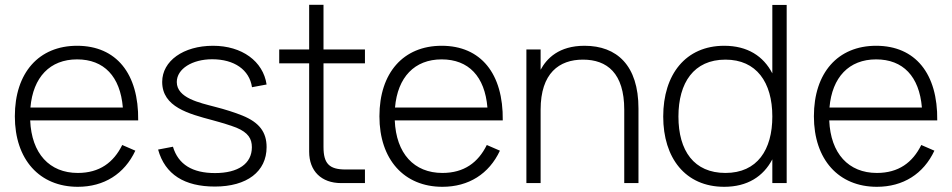

<svg xmlns="http://www.w3.org/2000/svg" viewBox="-20 -740 3848 776"><path d="M294.5 -41C180 -41 107.5 -119.5 102 -253.5H538.5C541 -442.5 450 -555 291.5 -555C137 -555 40 -446 40 -270C40 -95 140 15 294.5 15C400.5 15 483 -37 527 -131L474 -154C439 -83 382 -41 294.5 -41ZM103 -305.5C113.5 -428 182 -500 291.5 -500C400.5 -500 466 -431 476.5 -305.5Z M848.5 14C978 14 1057.5 -46.5 1057.5 -145.5C1057.5 -205.5 1028.5 -245 959.5 -273C930 -285 889.5 -298 848 -308.5C788 -324.5 694.5 -343.5 694.5 -408.5C694.5 -462 757.5 -500.5 837.5 -500.5C927 -500.5 988 -458 998.5 -387.5L1057.5 -398.5C1043.5 -492.5 958 -555 841 -555C721 -555 635.5 -493.5 635.5 -409C635.5 -307.5 743 -280 838 -254.5C879 -243.5 915 -232 935.5 -224C983.5 -204 998 -179 998 -145C998 -78.5 942.5 -40.5 849 -40.5C758 -40.5 700.5 -75 679 -147L619 -135.5C647 -34.5 726 14 848.5 14Z M1108.5 -484H1229.5V-127C1229.5 -48.5 1279 0 1359 0H1455V-55H1376.5C1310.5 -55 1287.5 -79 1287.5 -146V-484H1455V-540H1287.5V-720.5H1229.5V-540H1108.5Z M1768 -41C1653.5 -41 1581 -119.5 1575.5 -253.5H2012C2014.5 -442.5 1923.5 -555 1765 -555C1610.5 -555 1513.5 -446 1513.5 -270C1513.5 -95 1613.5 15 1768 15C1874 15 1956.5 -37 2000.5 -131L1947.5 -154C1912.5 -83 1855.5 -41 1768 -41ZM1576.5 -305.5C1587 -428 1655.5 -500 1765 -500C1874 -500 1939.5 -431 1950 -305.5Z M2503 0H2560.5V-301.5C2560.5 -476 2473 -555 2342.5 -555C2238.5 -555 2189.5 -503.5 2165 -458V-540H2107.5V0H2165V-296.5C2165 -444.5 2240 -499 2336 -499C2433.5 -499 2503 -444.5 2503 -296.5Z M3101.5 -720V-443.5C3065.5 -513 3001.5 -555 2907 -555C2751.5 -555 2660.5 -439.5 2660.5 -269C2660.5 -102 2749.5 15 2907 15C3000.5 15 3065 -26.5 3101.5 -96V0H3159.5V-720ZM2912 -499C3037 -499 3101.5 -408 3101.5 -269C3101.5 -135 3041 -41 2912 -41C2785 -41 2722 -130.5 2722 -269C2722 -405.5 2784 -499 2912 -499Z M3524 -41C3409.5 -41 3337 -119.5 3331.5 -253.5H3768C3770.5 -442.5 3679.5 -555 3521 -555C3366.5 -555 3269.5 -446 3269.5 -270C3269.5 -95 3369.5 15 3524 15C3630 15 3712.5 -37 3756.5 -131L3703.5 -154C3668.5 -83 3611.5 -41 3524 -41ZM3332.5 -305.5C3343 -428 3411.5 -500 3521 -500C3630 -500 3695.5 -431 3706 -305.5Z"/></svg>

Font: Vela Sans Light
Style: Regular
Weight: 300
Designer: Principal design: Mikhail Sharanda - project Manrope.
Design modification: Ravid Balaliev
Foundry: Mikhail Sharanda
Version: Version 1.001